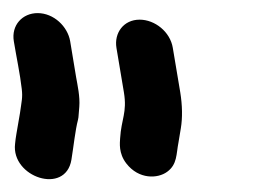

<svg xmlns="http://www.w3.org/2000/svg" viewBox="-74 -687 410 293"><path d="M103.7 -614 115.1 -546C120.2 -515.1 111.1 -505.6 109.3 -475.8C109 -469.3 106.6 -453.1 118.9 -437.4C137.8 -413.1 166.6 -414.1 181.2 -424.9C196.7 -436.3 194.8 -451.7 198.4 -469.8L202 -491.5C204.6 -507.2 204.3 -526.3 201.1 -546L189.7 -614C185.7 -638.5 162.3 -657 139.1 -657C114.5 -657 100 -636.6 103.7 -614ZM-16.6 -667C-39.8 -667 -57 -648.5 -52.9 -624C-48.7 -598.5 -43.4 -574.2 -40.8 -551.3C-39.2 -537.8 -41 -533 -43.5 -514.5L-46.4 -497.6C-47.8 -489 -50.2 -477.1 -51 -467.5C-57.1 -416.5 26.1 -388.9 35 -443.3C38.4 -464.1 40.8 -488.1 45 -504.1C45.3 -505 45.6 -506.7 45.7 -507.9L47 -523.9C48.3 -539.8 44.2 -557.4 42.2 -569L33.1 -624C29.3 -646.6 8 -667 -16.6 -667Z"/></svg>

Font: CiSf OpenHand
Style: BlakOpObl
Weight: 400
Foundry: Cannot Into Space Fonts
Version: Version 0.7892